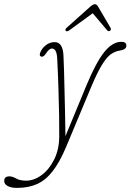

<svg xmlns="http://www.w3.org/2000/svg" viewBox="-137 -647 622 914"><path d="M274.5 -240.5Q320 -350 359.2 -399Q398.5 -448 441 -448Q464.5 -448 464.5 -429.5Q464.5 -411 434.5 -406.5Q411 -403 391 -389Q371 -375 348.8 -339Q326.5 -303 297 -233L179 49.5Q148 123.5 114.5 167Q81 210.5 39.8 229Q-1.5 247.5 -56 247.5Q-85 247.5 -101 238.2Q-117 229 -117 215Q-117 192.5 -92.5 192.5Q-77.5 192.5 -60 202.8Q-42.5 213 -12.5 213Q25 213 61 186.5Q97 160 120.5 113Q144 66 145 6Q145.5 -34.5 144.5 -95.8Q143.5 -157 141.2 -227.2Q139 -297.5 135.5 -364.5Q134.5 -392.5 127.8 -404.2Q121 -416 110.5 -416Q96 -416 80.5 -390.5Q69 -374 59 -377.5Q48.5 -381 54.5 -396.5Q61.5 -416 80.5 -431.2Q99.5 -446.5 123 -446.5Q161.5 -446.5 165 -385Q166.5 -357.5 167.8 -312.8Q169 -268 170.2 -214Q171.5 -160 172.8 -104Q174 -48 174.5 1.5ZM194 -503.5Q182 -494.5 176.5 -500Q171 -505.5 179.5 -514L294.5 -617Q306.5 -627 314 -627Q323 -627 329 -617L389.5 -514Q394 -505 385.5 -500Q379 -496 372.5 -503.5L304.5 -584Z"/></svg>

Font: Fraunces 72pt S100 Thin
Style: Italic
Weight: 100
Italic angle: -16°
Version: Version 1.000; ttfautohint (v1.8.3)